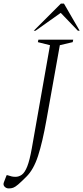

<svg xmlns="http://www.w3.org/2000/svg" viewBox="-80 -882 466 1075"><path d="M-31 173Q-45 173 -54.5 163Q-64 153 -58 138L-43 99H-38Q-23 104 -14 106Q-5 108 7 108Q26 108 42.5 96Q59 84 72.5 50Q86 16 98 -51L200 -629L132 -646L135 -660H330L327 -646L255 -629L180 -210Q158 -86 133 -9Q108 68 67 108Q38 137 21.5 151Q5 165 -6 169Q-17 173 -31 173ZM109 -710 261 -862H278L366 -710H356L260 -810L119 -710Z"/></svg>

Font: Spectral SC ExtraLight
Style: Italic
Weight: 275
Italic angle: -10°
Designer: Jean-Baptiste Levee
Foundry: Production Type
Version: Version 2.001